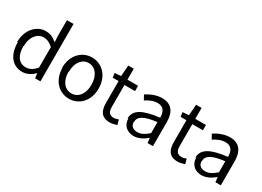

<svg xmlns="http://www.w3.org/2000/svg" viewBox="-21 -1592 3302 2419"><g transform="rotate(30 1630.5 -382.5)"><path d="M55 -259C55 -68 147 41 289 41C357 41 416 5 461 -39H463L472 29H549V-806H453V-586L458 -487C407 -529 363 -554 295 -554C164 -554 47 -438 47 -253ZM145 -254C145 -384 217 -472 309 -472C356 -472 399 -455 447 -411V-111C399 -58 352 -31 299 -31C198 -31 141 -112 141 -249Z M704 -259C704 -70 828 40 967 40C1106 40 1230 -69 1230 -258C1230 -448 1105 -558 965 -558C825 -558 700 -447 700 -256ZM799 -256C799 -387 865 -476 963 -476C1061 -476 1128 -386 1128 -254C1128 -122 1060 -34 961 -34C862 -34 795 -121 795 -252Z M1315 -467H1400V-150C1400 -35 1440 41 1561 41C1595 41 1632 31 1664 21L1645 -50C1626 -42 1599 -34 1579 -34C1512 -34 1489 -73 1489 -143V-461H1643V-538H1488V-697H1408L1396 -537L1306 -531Z M1742 -123C1742 -20 1813 39 1908 39C1978 39 2042 3 2096 -42H2099L2107 27H2185V-323C2185 -463 2126 -556 1987 -556C1895 -556 1814 -515 1761 -481L1798 -414C1843 -444 1902 -474 1968 -474C2061 -474 2085 -403 2085 -329C1842 -301 1733 -239 1733 -115ZM1826 -121C1826 -194 1891 -241 2083 -264V-104C2027 -54 1981 -27 1925 -27C1868 -27 1823 -53 1823 -118Z M2302 -467H2387V-150C2387 -35 2427 41 2548 41C2582 41 2619 31 2651 21L2632 -50C2613 -42 2586 -34 2566 -34C2499 -34 2476 -73 2476 -143V-461H2630V-538H2475V-697H2395L2383 -537L2293 -531Z M2729 -123C2729 -20 2800 39 2895 39C2965 39 3029 3 3083 -42H3086L3094 27H3172V-323C3172 -463 3113 -556 2974 -556C2882 -556 2801 -515 2748 -481L2785 -414C2830 -444 2889 -474 2955 -474C3048 -474 3072 -403 3072 -329C2829 -301 2720 -239 2720 -115ZM2813 -121C2813 -194 2878 -241 3070 -264V-104C3014 -54 2968 -27 2912 -27C2855 -27 2810 -53 2810 -118Z"/></g></svg>

Font: GenEiGothic-pro-Regular
Style: Regular
Weight: 400
Designer: Ryoko NISHIZUKA (kana & ideographs); Paul D. Hunt (Latin, Greek & Cyrillic); Wenlong ZHANG (bopomofo); Sandoll Communica
Foundry: Adobe Systems Incorporated; o_tamon
Version: Version 1.000.140830